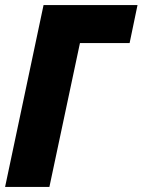

<svg xmlns="http://www.w3.org/2000/svg" viewBox="-20 -734 560 754"><path d="M0 0H174L294 -565H489L520 -714H151Z"/></svg>

Font: Noto Sans Condensed Black
Style: Italic
Weight: 900
Width: 3
Italic angle: -12°
Designer: Monotype Design Team
Foundry: Monotype Imaging Inc.
Version: Version 2.013